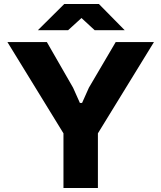

<svg xmlns="http://www.w3.org/2000/svg" viewBox="-20 -939 806 959"><path d="M297 0V-273L17 -729H214L345 -501L379 -425H390L424 -501L558 -729H749L469 -273V0ZM169 -788 301 -919H474L603 -788H453L387 -849L320 -788Z"/></svg>

Font: Hubot Sans
Style: Bold
Weight: 700
Designer: Deni Anggara
Foundry: GitHub, Inc., Subsidiary of Microsoft Corporation
Version: Version 2.000